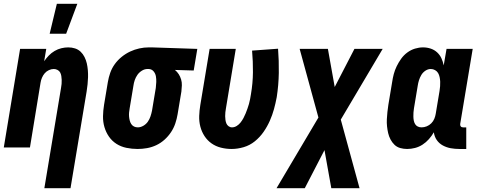

<svg xmlns="http://www.w3.org/2000/svg" viewBox="-20 -778 2540 1013"><path d="M242 -600 280 -758H388L329 -600ZM214 215 302 -314Q304 -325 305 -335.5Q306 -346 305.5 -356.5Q305 -367 303.5 -377Q302 -387 297.5 -395.5Q293 -404 283.5 -409Q274 -414 264 -414Q251 -414 238 -408Q225 -402 216 -391.5Q207 -381 201.5 -368Q196 -355 194 -342L138 0H0L86 -520H224L213 -455Q224 -471 237.5 -485Q251 -499 268 -509Q285 -519 303.5 -523.5Q322 -528 340 -528Q359 -528 376 -522.5Q393 -517 405.5 -505Q418 -493 426 -477Q434 -461 438 -443.5Q442 -426 443.5 -407.5Q445 -389 444.5 -370.5Q444 -352 442 -333Q440 -314 437 -295L352 215Z M706 8Q676 8 647 2Q618 -4 594.5 -19Q571 -34 555 -57Q539 -80 531 -107.5Q523 -135 523.5 -164.5Q524 -194 529 -225L549 -345Q553 -369 561.5 -393.5Q570 -418 585.5 -439.5Q601 -461 622 -478Q643 -495 666.5 -506Q690 -517 715 -522.5Q740 -528 765 -528H781L1021 -520L1002 -406L903 -409Q915 -399 923 -386.5Q931 -374 935.5 -359Q940 -344 939.5 -328Q939 -312 937 -295L917 -175Q913 -151 905 -127Q897 -103 882.5 -81Q868 -59 848 -41Q828 -23 804.5 -12Q781 -1 756 3.5Q731 8 706 8ZM707 -106Q722 -106 736.5 -114.5Q751 -123 760 -136Q769 -149 774 -164Q779 -179 782 -194L802 -314Q804 -330 804.5 -345.5Q805 -361 802.5 -375.5Q800 -390 790.5 -401.5Q781 -413 765 -414H758Q743 -414 728.5 -405Q714 -396 705 -383Q696 -370 691 -355.5Q686 -341 684 -326L664 -206Q662 -195 661 -184Q660 -173 661 -162.5Q662 -152 664.5 -142Q667 -132 672.5 -123.5Q678 -115 687 -110.5Q696 -106 707 -106Z M1202 8Q1173 8 1145.5 1Q1118 -6 1096 -21.5Q1074 -37 1059 -60Q1044 -83 1037 -110Q1030 -137 1031 -166Q1032 -195 1037 -225L1086 -520H1224L1172 -206Q1170 -196 1169 -185.5Q1168 -175 1168 -165Q1168 -155 1169.5 -145Q1171 -135 1174.5 -126.5Q1178 -118 1186 -112Q1194 -106 1204 -106Q1217 -106 1229 -113.5Q1241 -121 1249.5 -132Q1258 -143 1264.5 -155Q1271 -167 1276 -179.5Q1281 -192 1285.5 -204.5Q1290 -217 1293.5 -229.5Q1297 -242 1299.5 -255Q1302 -268 1304 -281Q1314 -339 1314.5 -396.5Q1315 -454 1310 -511L1447 -521Q1452 -458 1451 -393.5Q1450 -329 1440 -265Q1434 -233 1425.5 -202Q1417 -171 1403.5 -140.5Q1390 -110 1370.5 -82Q1351 -54 1324.5 -32.5Q1298 -11 1265.5 -1.5Q1233 8 1202 8Z M1439 215 1660 -158 1561 -520H1710L1746 -319L1850 -520H1999L1778 -147L1877 215H1728L1692 14L1588 215Z M2128 8Q2109 8 2091.5 3Q2074 -2 2061.5 -14Q2049 -26 2040.5 -42Q2032 -58 2028 -75.5Q2024 -93 2022 -111.5Q2020 -130 2021 -149Q2022 -168 2024 -187Q2026 -206 2029 -225L2049 -345Q2052 -366 2057.5 -387Q2063 -408 2073 -428.5Q2083 -449 2096.5 -468Q2110 -487 2129 -501Q2148 -515 2169.5 -521.5Q2191 -528 2212 -528Q2233 -528 2252.5 -521.5Q2272 -515 2286.5 -501.5Q2301 -488 2309 -470.5Q2317 -453 2321 -433L2336 -520H2474L2408 -124Q2407 -116 2411 -111Q2415 -106 2423 -106H2440V8H2404Q2380 8 2358 4Q2336 0 2316.5 -10.5Q2297 -21 2284.5 -39Q2272 -57 2269 -80Q2258 -61 2243 -44Q2228 -27 2209.5 -15Q2191 -3 2170 2.5Q2149 8 2128 8ZM2204 -106Q2218 -106 2231.5 -111.5Q2245 -117 2255.5 -127.5Q2266 -138 2271.5 -151.5Q2277 -165 2279 -178L2299 -298Q2301 -311 2302 -323Q2303 -335 2302.5 -347Q2302 -359 2299.5 -371Q2297 -383 2291.5 -392.5Q2286 -402 2275.5 -408Q2265 -414 2253 -414Q2238 -414 2224.5 -405Q2211 -396 2203 -382.5Q2195 -369 2190.5 -354.5Q2186 -340 2184 -326L2164 -206Q2162 -195 2161.5 -184.5Q2161 -174 2161 -163.5Q2161 -153 2163 -142.5Q2165 -132 2170 -123.5Q2175 -115 2184 -110.5Q2193 -106 2204 -106Z"/></svg>

Font: Iosevka SS18 Heavy
Style: Italic
Weight: 900
Italic angle: -9°
Monospace: yes
Designer: Belleve Invis
Foundry: Belleve Invis
Version: Version 25.1.1; ttfautohint (v1.8.4)